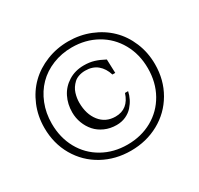

<svg xmlns="http://www.w3.org/2000/svg" viewBox="-154 -908 1164 1121"><g transform="rotate(-30 428.0 -347.5)"><path d="M428.2 -674.8Q358.9 -674.8 298.6 -650.4Q238.3 -626 195.8 -582.8Q153.3 -539.6 129.2 -478.8Q105 -418 105 -347.2Q105 -252.9 146.2 -178.2Q187.5 -103.5 261.5 -61.8Q335.4 -20 428.2 -20Q521 -20 595 -61.5Q668.9 -103 710.9 -177.7Q752.9 -252.4 752.9 -347.2Q752.9 -441.4 710.9 -516.4Q668.9 -591.3 594.7 -633.1Q520.5 -674.8 428.2 -674.8ZM55.2 -347.2Q55.2 -426.3 84 -495.1Q112.8 -564 162.4 -612.3Q211.9 -660.6 281 -688.2Q350.1 -715.8 428.2 -715.8Q505.9 -715.8 574.7 -688.2Q643.6 -660.6 693.4 -612.3Q743.2 -564 772 -495.1Q800.8 -426.3 800.8 -347.2Q800.8 -241.7 751.7 -157.2Q702.6 -72.8 617.4 -25.9Q532.2 21 428.2 21Q323.7 21 238.5 -25.9Q153.3 -72.8 104.2 -157.2Q55.2 -241.7 55.2 -347.2ZM241.2 -344.2Q241.2 -306.6 254.4 -271.7Q267.6 -236.8 291.3 -210Q314.9 -183.1 351.1 -167Q387.2 -150.9 430.2 -150.9Q464.4 -150.9 492.7 -163.8Q521 -176.8 539.6 -197.8Q558.1 -218.8 569.6 -241.9Q581.1 -265.1 585.9 -289.1H564.9Q535.2 -196.8 449.2 -196.8Q383.3 -196.8 344.2 -246.1Q305.2 -295.4 305.2 -373Q305.2 -387.7 307.4 -402.6Q309.6 -417.5 314.7 -434.3Q319.8 -451.2 329.3 -465.6Q338.9 -480 351.8 -492.2Q364.7 -504.4 384.5 -511.2Q404.3 -518.1 428.2 -518.1Q477.5 -518.1 509.3 -491.7Q541 -465.3 555.2 -418.9H574.2L570.8 -511.2Q535.2 -530.3 504.6 -539.6Q474.1 -548.8 437 -548.8Q377.4 -548.8 332.3 -520.5Q287.1 -492.2 264.2 -446Q241.2 -399.9 241.2 -344.2Z"/></g></svg>

Font: Ortica Linear Light
Style: Regular
Weight: 300
Designer: Benedetta Bovani
Foundry: Collletttivo
Version: Version 2.000;Glyphs 3.1.2 (3151)